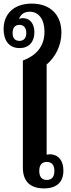

<svg xmlns="http://www.w3.org/2000/svg" viewBox="-34 -1038 392 1066"><path d="M210 8C283 8 318 -29 318 -91C318 -145 292 -177 251 -181C240 -182 230 -180 225 -179V-680C274 -721 307 -786 307 -857C307 -956 245 -1018 142 -1018C47 -1018 -14 -964 -14 -876C-14 -814 16 -771 75 -771C126 -771 157 -805 157 -859C157 -905 134 -935 97 -937C87 -938 78 -936 72 -932C78 -955 98 -973 131 -973C180 -973 213 -932 213 -862C213 -777 163 -728 93 -702V-107C93 -34 131 8 210 8ZM74 -811C48 -811 36 -828 36 -855C36 -882 48 -900 74 -900C99 -900 112 -882 112 -855C112 -828 99 -811 74 -811ZM226 -39C197 -39 184 -58 184 -89C184 -120 197 -139 226 -139C255 -139 268 -120 268 -89C268 -58 255 -39 226 -39Z"/></svg>

Font: Noto Serif Thai Condensed
Style: Bold
Weight: 700
Width: 3
Designer: Monotype Design Team
Foundry: Monotype Imaging Inc.
Version: Version 2.002